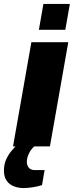

<svg xmlns="http://www.w3.org/2000/svg" viewBox="-61 -742 374 973"><path d="M5 0 98 -528H285L192 0ZM136 -591 159 -722H293L270 -591ZM58 211Q32 211 9 202Q-14 193 -27.5 173.5Q-41 154 -41 123Q-41 91 -30 66.5Q-19 42 -3 23Q13 4 29 -12H125L124 -8Q100 7 87.5 32Q75 57 75 78Q75 96 85 108Q95 120 116 120H165L152 196Q131 203 105 207Q79 211 58 211Z"/></svg>

Font: Archivo SemiCondensed Black
Style: Italic
Weight: 900
Width: 4
Italic angle: -10°
Designer: Hector Gatti
Foundry: Omnibus-Type
Version: Version 2.001